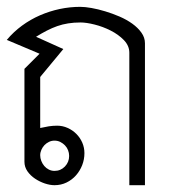

<svg xmlns="http://www.w3.org/2000/svg" viewBox="-20 -544 551 564"><path d="M405.8 0H359.9V-389.2Q359.9 -409.7 343.8 -426.3Q327.6 -442.9 304.9 -454.3Q282.2 -465.8 257.8 -471.9Q233.4 -478 216.8 -478Q196.8 -478 180.2 -475.3Q163.6 -472.7 148.2 -467.3Q132.8 -461.9 117.7 -454.1Q102.5 -446.3 85.9 -436L166 -399.9L98.1 -317.9V-168Q110.8 -170.9 123 -172.9Q135.3 -174.8 147.9 -174.8Q164.1 -174.8 178.7 -168.2Q193.4 -161.6 204.3 -150.6Q215.3 -139.6 221.7 -125Q228 -110.4 228 -94.2Q228 -75.7 221.4 -58.8Q214.8 -42 203.1 -28.8Q191.4 -15.6 175.3 -7.8Q159.2 0 140.1 0Q127 0 111.6 -5.1Q96.2 -10.3 82.8 -19.3Q69.3 -28.3 60.5 -41Q51.8 -53.7 51.8 -68.8V-341.8L96.2 -386.2L0 -426.8Q19.5 -450.2 44.4 -468.5Q69.3 -486.8 97.4 -499Q125.5 -511.2 155.5 -517.6Q185.5 -523.9 215.8 -523.9Q229.5 -523.9 248.8 -520.5Q268.1 -517.1 289.1 -510.7Q310.1 -504.4 331.1 -495.4Q352.1 -486.3 368.7 -474.4Q385.3 -462.4 395.5 -448Q405.8 -433.6 405.8 -417ZM140.1 -42Q158.2 -42 170.7 -54.9Q183.1 -67.9 183.1 -85.9Q183.1 -94.7 179.9 -102.8Q176.8 -110.8 170.9 -116.9Q165 -123 157.2 -127Q149.4 -130.9 140.1 -130.9Q131.3 -130.9 123.8 -127.2Q116.2 -123.5 110.6 -117.7Q105 -111.8 101.6 -104Q98.1 -96.2 98.1 -87.9Q98.1 -79.6 101.3 -71.3Q104.5 -63 110.1 -56.4Q115.7 -49.8 123.5 -45.9Q131.3 -42 140.1 -42Z"/></svg>

Font: Saysettha OT
Style: Regular
Weight: 400
Designer: John M. Durdin and Silvain Dupertuis
Foundry: Lao Script for Windows
Version: Version 2.000